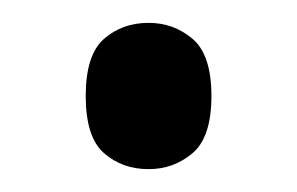

<svg xmlns="http://www.w3.org/2000/svg" viewBox="-20 -141 260 168"><path d="M110 7Q87 7 71 -7Q55 -21 55 -57Q55 -93 71 -107Q87 -121 110 -121Q132 -121 148.5 -107Q165 -93 165 -57Q165 -21 148.5 -7Q132 7 110 7Z"/></svg>

Font: Noto Serif Tamil Condensed
Style: Regular
Weight: 400
Width: 3
Designer: Indian Type Foundry, Tom Grace, and the Monotype Design Team
Foundry: Monotype Imaging Inc.
Version: Version 2.004